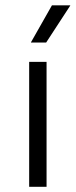

<svg xmlns="http://www.w3.org/2000/svg" viewBox="-20 -714 289 734"><path d="M91.5 0V-477.5H158V0ZM178.5 -693.5H248.5V-692.5L156.5 -551.5H98.5V-552.5Z"/></svg>

Font: Anek Latin Expanded Light
Style: Regular
Weight: 300
Width: 7
Designer: Yesha Goshar
Foundry: Ek Type
Version: Version 1.003